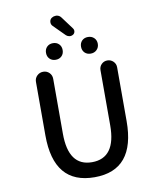

<svg xmlns="http://www.w3.org/2000/svg" viewBox="-104 -1158 940 1155"><g transform="rotate(-10 366.0 -580.5)"><path d="M379.9 -82Q130.9 -82 130.9 -380.9V-708Q130.9 -730.5 146.5 -745.6Q162.1 -760.7 184.1 -760.7Q206.1 -760.7 221.2 -745.6Q236.3 -730.5 236.3 -708V-373Q236.3 -173.8 379.9 -173.8Q525.4 -173.8 525.4 -373V-710Q525.4 -731.4 540 -746.1Q554.7 -760.7 575.7 -760.7Q596.7 -760.7 611.8 -746.1Q627 -731.4 627 -710V-380.9Q627 -82 379.9 -82ZM406.2 -986.3Q413.1 -976.6 411.1 -965.8Q409.2 -955.1 400.4 -949.2Q389.6 -942.4 377.9 -943.8Q366.2 -945.3 357.4 -953.1L288.1 -1022.5Q277.3 -1033.2 278.8 -1048.8Q280.3 -1064.5 293 -1072.3Q303.7 -1079.1 315.4 -1079.1Q319.3 -1079.1 323.2 -1079.1Q339.8 -1076.2 349.6 -1062.5ZM308.1 -832.5Q293.9 -818.4 271.5 -818.4Q249 -818.4 234.9 -832.5Q220.7 -846.7 220.7 -869.1Q220.7 -891.6 234.9 -905.8Q249 -919.9 271.5 -919.9Q293.9 -919.9 308.1 -905.8Q322.3 -891.6 322.3 -869.1Q322.3 -846.7 308.1 -832.5ZM522.5 -833Q507.8 -818.4 485.4 -818.4Q462.9 -818.4 448.7 -832.5Q434.6 -846.7 434.6 -869.1Q434.6 -891.6 448.7 -905.8Q462.9 -919.9 485.4 -919.9Q507.8 -919.9 522.5 -905.8Q537.1 -891.6 537.1 -869.6Q537.1 -847.7 522.5 -833Z"/></g></svg>

Font: Gen Jyuu Gothic Medium
Style: Regular
Weight: 500
Designer: [Source Han Sans]
Ryoko NISHIZUKA  (kana & ideographs); Paul D. Hunt (Latin, Greek & Cyrillic); Wenlong ZHANG  (bopomofo
Version: Version 1.002.20150607